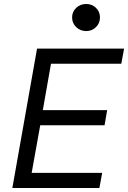

<svg xmlns="http://www.w3.org/2000/svg" viewBox="-20 -944 643 964"><path d="M42 0 166 -700H603L589 -624H236L195 -391H518L505 -315H182L139 -76H493L479 0ZM413 -788Q383 -788 362.5 -808Q342 -828 342 -856Q342 -885 362.5 -904.5Q383 -924 413 -924Q442 -924 462 -904.5Q482 -885 482 -856Q482 -828 462 -808Q442 -788 413 -788Z"/></svg>

Font: DM Mono
Style: Italic
Weight: 400
Italic angle: -10°
Designer: Colophon Foundry
Foundry: Colophon Foundry
Version: Version 1.000; ttfautohint (v1.8.2.53-6de2)